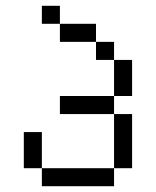

<svg xmlns="http://www.w3.org/2000/svg" viewBox="-20 -645 540 665"><path d="M125 -62.5V0H375V-62.5ZM125 -62.5Q125 -62.5 125 -187.5H62.5Q62.5 -187.5 62.5 -62.5ZM375 -62.5H437.5V-250H375ZM375 -250V-312.5H187.5V-250ZM375 -312.5H437.5Q437.5 -312.5 437.5 -437.5H375Q375 -437.5 375 -312.5ZM375 -437.5V-500H312.5V-437.5ZM312.5 -500V-562.5H187.5V-500ZM187.5 -562.5V-625H125V-562.5Z"/></svg>

Font: Unifont
Style: Regular
Weight: 500
Version: Version 15.1.04